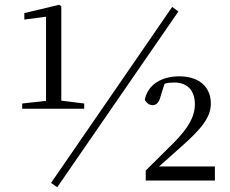

<svg xmlns="http://www.w3.org/2000/svg" viewBox="-20 -757 963 805"><path d="M220 28 728 -709 702 -728 194 10ZM591 0H881V-59H647L741 -143C826 -218 864 -266 864 -323C864 -388 820 -437 731 -437C659 -437 599 -403 587 -338C595 -325 606 -316 620 -316C635 -316 648 -327 655 -359L670 -406C684 -410 697 -411 711 -411C767 -411 797 -376 797 -320C797 -267 769 -220 709 -159L591 -42ZM173 -301H333V-323L237 -335V-731L228 -737L82 -702V-675L173 -687V-334L73 -323V-301Z"/></svg>

Font: Harano Aji Mincho
Style: Regular
Weight: 400
Foundry: Masamichi Hosoda
Version: HaranoAjiMincho-Regular version 20230610;ttx 4.39.4